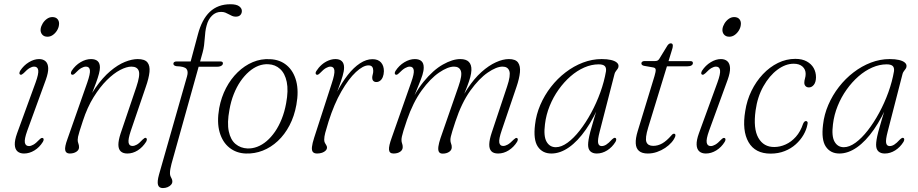

<svg xmlns="http://www.w3.org/2000/svg" viewBox="-20 -734 4435 928"><path d="M111.5 -101.5Q97 -61 100.2 -44.5Q103.5 -28 120 -28Q129.5 -28 141.5 -34.8Q153.5 -41.5 170 -59Q175.5 -64.5 179.5 -66.5Q183.5 -68.5 187.5 -66.5Q191 -65 191 -59.8Q191 -54.5 187 -48Q171 -22 146.5 -7Q122 8 96 8Q76 8 64.2 -2.5Q52.5 -13 51.5 -34.5Q50.5 -56 62.5 -89.5L152 -335Q167.5 -377.5 164.8 -394.8Q162 -412 145 -412Q135 -412 123 -405Q111 -398 94.5 -380.5Q89.5 -376 85.5 -373.8Q81.5 -371.5 77.5 -373.5Q73.5 -375.5 73.8 -380.5Q74 -385.5 77.5 -392Q94.5 -418 119.5 -433.2Q144.5 -448.5 169 -448.5Q188.5 -448.5 200.2 -437.8Q212 -427 213 -405.2Q214 -383.5 201.5 -348.5ZM209.5 -556.5Q192.5 -556.5 183.5 -567.5Q174.5 -578.5 176.5 -594.5Q178.5 -608 186.5 -621Q194.5 -634 206.8 -642.8Q219 -651.5 233 -651.5Q250.5 -651.5 259 -640.5Q267.5 -629.5 265 -613Q263.5 -599.5 255.5 -586.5Q247.5 -573.5 235.5 -565Q223.5 -556.5 209.5 -556.5Z M326.5 -373.5Q322.5 -375.5 322.8 -380.8Q323 -386 326.5 -392Q344 -418.5 369.5 -433.5Q395 -448.5 420 -448.5Q441 -448.5 452 -438.5Q463 -428.5 463 -408Q463 -395.5 458.2 -377.2Q453.5 -359 443.8 -332.5Q434 -306 419 -268Q404 -230 384 -177.5L377.5 -186.5Q406.5 -259.5 441.5 -309.5Q476.5 -359.5 513 -390.2Q549.5 -421 583.8 -434.8Q618 -448.5 645.5 -448.5Q679.5 -448.5 692.5 -432.5Q705.5 -416.5 702.5 -386.2Q699.5 -356 684.5 -313.5L612 -101Q598.5 -60.5 601.5 -44.5Q604.5 -28.5 620 -28.5Q630 -28.5 641.5 -35Q653 -41.5 669.5 -59.5Q675 -64.5 678.8 -66.8Q682.5 -69 686 -67Q690 -65 689.8 -60Q689.5 -55 686.5 -49Q669 -21.5 645.2 -6.8Q621.5 8 595.5 8Q575 8 563.8 -2.2Q552.5 -12.5 552.2 -33.8Q552 -55 562.5 -87.5L639 -313.5Q658 -370 650.8 -391Q643.5 -412 615 -412Q592 -412 560.8 -395.8Q529.5 -379.5 496.2 -346.5Q463 -313.5 432.5 -264.5Q402 -215.5 380.5 -149.5Q370 -117.5 364.5 -99.8Q359 -82 357.2 -73Q355.5 -64 355.5 -58Q355.5 -48.5 358.8 -40.5Q362 -32.5 362 -22.5Q362 -9 349 -0.5Q336 8 317 8Q298.5 8 295.2 -8Q292 -24 306 -62L401.5 -334Q417 -378.5 414.5 -395.2Q412 -412 395.5 -412Q385 -412 372.8 -405Q360.5 -398 344.5 -381Q339 -375.5 334.8 -373.5Q330.5 -371.5 326.5 -373.5Z M918.5 -411.5 926.5 -437H1045Q1051 -437 1054.2 -434.8Q1057.5 -432.5 1057.5 -428Q1057.5 -423 1053.8 -419.2Q1050 -415.5 1044 -413.5Q1038 -411.5 1030.5 -411.5ZM818 -426Q818 -431 822 -434Q826 -437 833.5 -437H901.5L936.5 -567.5Q955.5 -640 994.2 -676.8Q1033 -713.5 1093.5 -713.5Q1122.5 -713.5 1135.8 -703.8Q1149 -694 1149 -681Q1149 -669 1141.5 -661.2Q1134 -653.5 1119.5 -653.5Q1110 -653.5 1101.8 -657Q1093.5 -660.5 1085.8 -665Q1078 -669.5 1069.2 -673Q1060.5 -676.5 1048.5 -676.5Q1023 -676.5 1004.5 -658.2Q986 -640 978.5 -610Q974.5 -596 972.5 -580Q970.5 -564 969.5 -547.5Q968.5 -531 966.2 -514.2Q964 -497.5 959.5 -481L809 57.5Q805.5 71 803.5 82Q801.5 93 801.5 103.5Q801.5 112.5 804.5 118.8Q807.5 125 810.2 130.5Q813 136 813 143.5Q813 152 806.5 159.2Q800 166.5 789.5 170.8Q779 175 767 175Q748.5 175 743.8 159.8Q739 144.5 748.5 110L884 -365Q891 -389 881.2 -401Q871.5 -413 833 -414Q824.5 -415.5 821.2 -418.8Q818 -422 818 -426Z M1285 -448Q1333.5 -446 1366.2 -418.2Q1399 -390.5 1411.8 -341.8Q1424.5 -293 1412.5 -227.5Q1402.5 -172 1379.2 -127.8Q1356 -83.5 1322.8 -52.5Q1289.5 -21.5 1250 -6Q1210.5 9.5 1168 8Q1122.5 6.5 1089 -20Q1055.5 -46.5 1041.5 -95Q1027.5 -143.5 1039.5 -211.5Q1049.5 -264.5 1072.5 -308.5Q1095.5 -352.5 1128.8 -384.8Q1162 -417 1201.8 -433.8Q1241.5 -450.5 1285 -448ZM1176 -16.5Q1199.5 -15.5 1223.2 -24.5Q1247 -33.5 1268.8 -52Q1290.5 -70.5 1309 -97.2Q1327.5 -124 1341.5 -158.8Q1355.5 -193.5 1363 -235Q1374.5 -296.5 1366 -337.8Q1357.5 -379 1334 -400.5Q1310.5 -422 1277.5 -423.5Q1253 -425 1229 -415.8Q1205 -406.5 1183 -387.2Q1161 -368 1142.2 -340.8Q1123.5 -313.5 1109.8 -278.8Q1096 -244 1089 -203.5Q1077 -140 1085.8 -99Q1094.5 -58 1118.5 -38Q1142.5 -18 1176 -16.5Z M1510 -373Q1506 -375 1505.5 -379.5Q1505 -384 1508.5 -390Q1519.5 -407.5 1534.5 -420.8Q1549.5 -434 1567 -441.2Q1584.5 -448.5 1601.5 -448.5Q1621.5 -448.5 1632.2 -438.2Q1643 -428 1643 -407.5Q1643 -390.5 1636 -366.8Q1629 -343 1618.2 -313.8Q1607.5 -284.5 1595.2 -250.5Q1583 -216.5 1572 -178L1564 -178.5Q1582.5 -236.5 1607.2 -285.8Q1632 -335 1660.8 -371.5Q1689.5 -408 1720 -428Q1750.5 -448 1780 -448Q1807.5 -448 1821.5 -432.2Q1835.5 -416.5 1835.5 -390Q1835 -373.5 1830.2 -361.8Q1825.5 -350 1817.2 -343.8Q1809 -337.5 1799 -337.5Q1789.5 -337.5 1784.2 -343.2Q1779 -349 1779 -357.5Q1779 -366 1781.5 -374Q1784 -382 1784 -392Q1784 -404 1778.8 -411Q1773.5 -418 1761 -418Q1735 -418 1700 -385.5Q1665 -353 1630 -292.2Q1595 -231.5 1568 -146.5Q1557 -111 1552 -92Q1547 -73 1547 -59Q1547 -50 1550.2 -43.8Q1553.5 -37.5 1557 -32.2Q1560.5 -27 1560.5 -21Q1560.5 -13 1554 -6.2Q1547.5 0.5 1536.8 4.2Q1526 8 1512.5 8Q1498.5 8 1492.2 0.5Q1486 -7 1487.8 -23.8Q1489.5 -40.5 1498.5 -68.5L1583.5 -331Q1598.5 -376 1596.2 -394Q1594 -412 1577 -412Q1567.5 -412 1555.5 -405.2Q1543.5 -398.5 1526.5 -380.5Q1521.5 -375.5 1517.5 -373.5Q1513.5 -371.5 1510 -373Z M2109 -66 2196 -316.5Q2215 -370.5 2207.5 -391.2Q2200 -412 2174.5 -412Q2144.5 -412 2102.2 -383.2Q2060 -354.5 2018.2 -297Q1976.5 -239.5 1947 -154Q1936 -121.5 1930.2 -102.8Q1924.5 -84 1922.5 -74.2Q1920.5 -64.5 1920.5 -57.5Q1920.5 -48 1923.5 -40.5Q1926.5 -33 1926.5 -23Q1926.5 -9 1914 -0.5Q1901.5 8 1882 8Q1862 8 1860.2 -10Q1858.5 -28 1873.5 -69L1967.5 -336.5Q1982.5 -378 1979.8 -395Q1977 -412 1960.5 -412Q1950.5 -412 1938 -405Q1925.5 -398 1908.5 -380.5Q1903.5 -375.5 1899.5 -373.5Q1895.5 -371.5 1891.5 -373.5Q1888 -375.5 1888 -380.2Q1888 -385 1891.5 -391Q1908.5 -417.5 1934.2 -433Q1960 -448.5 1985 -448.5Q2006 -448.5 2017 -438.5Q2028 -428.5 2028 -408Q2028 -391.5 2021.8 -371.8Q2015.5 -352 2004.5 -325.5Q1993.5 -299 1979.2 -262.8Q1965 -226.5 1948.5 -177L1943 -186.5Q1980 -281 2027 -338.5Q2074 -396 2120.8 -422.2Q2167.5 -448.5 2204.5 -448.5Q2233 -448.5 2246.2 -434.8Q2259.5 -421 2258.5 -395Q2258 -380 2253 -361.2Q2248 -342.5 2238.5 -317.5Q2229 -292.5 2215.2 -258Q2201.5 -223.5 2184 -177L2179.5 -186.5Q2206 -255 2238.8 -304.5Q2271.5 -354 2307 -385.8Q2342.5 -417.5 2376.8 -433Q2411 -448.5 2439.5 -448.5Q2472 -448.5 2484 -431.5Q2496 -414.5 2493 -384.2Q2490 -354 2476.5 -314.5L2405.5 -105.5Q2390.5 -62 2393.2 -45.2Q2396 -28.5 2412 -28.5Q2422 -28.5 2434 -35.2Q2446 -42 2463 -59.5Q2468.5 -64.5 2472.2 -66.5Q2476 -68.5 2479 -66.5Q2483 -65 2482.8 -60Q2482.5 -55 2479.5 -49Q2463.5 -23 2439 -7.5Q2414.5 8 2387.5 8Q2365 8 2354.5 -3.5Q2344 -15 2344.8 -37.2Q2345.5 -59.5 2356.5 -92.5L2431 -316Q2449 -369.5 2441.8 -390.8Q2434.5 -412 2409 -412Q2379.5 -412 2337.5 -383.2Q2295.5 -354.5 2253.2 -295.8Q2211 -237 2181 -146Q2171.5 -117 2166.2 -100Q2161 -83 2159 -73.8Q2157 -64.5 2157 -58Q2157 -47.5 2160.2 -40Q2163.5 -32.5 2163.5 -22.5Q2163.5 -8.5 2150.8 0Q2138 8.5 2119.5 8.5Q2106 8.5 2101.2 -0.5Q2096.5 -9.5 2099 -26.5Q2101.5 -43.5 2109 -66Z M2878.5 -98Q2868 -58 2871 -43Q2874 -28 2888 -28Q2899 -28 2910.2 -35Q2921.5 -42 2937.5 -59.5Q2943.5 -65 2947.5 -67Q2951.5 -69 2955 -67Q2958.5 -65 2958.5 -60Q2958.5 -55 2955 -48.5Q2939 -22.5 2914.8 -7.2Q2890.5 8 2864.5 8Q2845 8 2833.8 -2.2Q2822.5 -12.5 2822.5 -34Q2822.5 -44.5 2824.8 -59Q2827 -73.5 2833.2 -97.5Q2839.5 -121.5 2850.8 -159Q2862 -196.5 2879.5 -253L2886 -248Q2852 -165.5 2812.2 -108.5Q2772.5 -51.5 2730 -21.8Q2687.5 8 2645 8Q2602 8 2579.5 -25.2Q2557 -58.5 2566 -131.5Q2571.5 -180.5 2591.5 -227Q2611.5 -273.5 2642.8 -313.8Q2674 -354 2713.5 -384.2Q2753 -414.5 2797.5 -431.5Q2842 -448.5 2888 -448.5Q2914.5 -448.5 2932.8 -444.2Q2951 -440 2960.5 -432.2Q2970 -424.5 2969.5 -414.5Q2969.5 -407.5 2965.5 -401.8Q2961.5 -396 2957 -390.2Q2952.5 -384.5 2950.5 -377.5ZM2614 -133.5Q2606.5 -75.5 2621.8 -49Q2637 -22.5 2666.5 -22.5Q2693 -22.5 2723 -44.2Q2753 -66 2782.2 -103.5Q2811.5 -141 2837.2 -188.5Q2863 -236 2881.8 -288Q2900.5 -340 2909 -390Q2911 -407.5 2902.5 -415.2Q2894 -423 2873.5 -423Q2839 -423 2804 -407.8Q2769 -392.5 2737.5 -365Q2706 -337.5 2680 -301Q2654 -264.5 2636.8 -222Q2619.5 -179.5 2614 -133.5Z M3137.5 -408 3092 -416Q3086 -417.5 3083 -420.5Q3080 -423.5 3080 -428Q3080 -432.5 3084.2 -435.8Q3088.5 -439 3095.5 -439H3146.5Q3154 -439 3158.5 -441.5Q3163 -444 3166.5 -449.5L3206 -514Q3210 -519.5 3213.8 -522Q3217.5 -524.5 3222 -524.5Q3227 -524.5 3229.5 -521.8Q3232 -519 3232 -513Q3232 -509 3230.8 -503Q3229.5 -497 3226.5 -488.5L3113 -118Q3097 -65.5 3104.5 -47.2Q3112 -29 3137 -29Q3160 -29 3181 -41Q3202 -53 3225 -79.5Q3229.5 -85 3232.8 -86.5Q3236 -88 3239 -87.5Q3243 -87 3244 -83.8Q3245 -80.5 3244 -75.5Q3239 -61 3226.2 -46.2Q3213.5 -31.5 3195.2 -19.2Q3177 -7 3155.5 0.5Q3134 8 3111 8Q3083 8 3068.5 -4.5Q3054 -17 3052.8 -41Q3051.5 -65 3062 -99.5L3143.5 -366.5Q3150 -388.5 3149.2 -397.2Q3148.5 -406 3137.5 -408ZM3174.5 -413.5 3182.5 -438.5H3317.5Q3329 -438.5 3329 -429.5Q3329 -422 3322 -417.8Q3315 -413.5 3303 -413.5Z M3407 -101.5Q3392.5 -61 3395.8 -44.5Q3399 -28 3415.5 -28Q3425 -28 3437 -34.8Q3449 -41.5 3465.5 -59Q3471 -64.5 3475 -66.5Q3479 -68.5 3483 -66.5Q3486.5 -65 3486.5 -59.8Q3486.5 -54.5 3482.5 -48Q3466.5 -22 3442 -7Q3417.5 8 3391.5 8Q3371.5 8 3359.8 -2.5Q3348 -13 3347 -34.5Q3346 -56 3358 -89.5L3447.5 -335Q3463 -377.5 3460.2 -394.8Q3457.5 -412 3440.5 -412Q3430.5 -412 3418.5 -405Q3406.5 -398 3390 -380.5Q3385 -376 3381 -373.8Q3377 -371.5 3373 -373.5Q3369 -375.5 3369.2 -380.5Q3369.5 -385.5 3373 -392Q3390 -418 3415 -433.2Q3440 -448.5 3464.5 -448.5Q3484 -448.5 3495.8 -437.8Q3507.5 -427 3508.5 -405.2Q3509.5 -383.5 3497 -348.5ZM3505 -556.5Q3488 -556.5 3479 -567.5Q3470 -578.5 3472 -594.5Q3474 -608 3482 -621Q3490 -634 3502.2 -642.8Q3514.5 -651.5 3528.5 -651.5Q3546 -651.5 3554.5 -640.5Q3563 -629.5 3560.5 -613Q3559 -599.5 3551 -586.5Q3543 -573.5 3531 -565Q3519 -556.5 3505 -556.5Z M3816 -426Q3776.5 -426 3737.5 -397Q3698.5 -368 3669.8 -317Q3641 -266 3632 -200Q3620 -112 3645.5 -67.5Q3671 -23 3722.5 -23.5Q3750 -23.5 3777.2 -35.8Q3804.5 -48 3826.8 -73Q3849 -98 3861.5 -135.5Q3864.5 -142.5 3868 -145.8Q3871.5 -149 3875.5 -149Q3880 -149 3882.5 -144.8Q3885 -140.5 3882.5 -132Q3878 -107 3863.5 -82Q3849 -57 3826.2 -36.5Q3803.5 -16 3772.8 -3.8Q3742 8.5 3704.5 8.5Q3630 8.5 3598 -46.8Q3566 -102 3582 -197.5Q3590 -249.5 3612.2 -295Q3634.5 -340.5 3667.2 -375.2Q3700 -410 3740.2 -429.8Q3780.5 -449.5 3824 -449.5Q3857 -449.5 3879.2 -437.2Q3901.5 -425 3912.8 -405Q3924 -385 3924 -360Q3923.5 -336.5 3913.5 -324Q3903.5 -311.5 3890 -311.5Q3879.5 -311.5 3873.5 -317.8Q3867.5 -324 3867.5 -334Q3867.5 -344 3870.8 -354.8Q3874 -365.5 3874 -377Q3874 -398.5 3858.8 -412.2Q3843.5 -426 3816 -426Z M4270.5 -98Q4260 -58 4263 -43Q4266 -28 4280 -28Q4291 -28 4302.2 -35Q4313.5 -42 4329.5 -59.5Q4335.5 -65 4339.5 -67Q4343.5 -69 4347 -67Q4350.5 -65 4350.5 -60Q4350.5 -55 4347 -48.5Q4331 -22.5 4306.8 -7.2Q4282.5 8 4256.5 8Q4237 8 4225.8 -2.2Q4214.5 -12.5 4214.5 -34Q4214.5 -44.5 4216.8 -59Q4219 -73.5 4225.2 -97.5Q4231.5 -121.5 4242.8 -159Q4254 -196.5 4271.5 -253L4278 -248Q4244 -165.5 4204.2 -108.5Q4164.5 -51.5 4122 -21.8Q4079.5 8 4037 8Q3994 8 3971.5 -25.2Q3949 -58.5 3958 -131.5Q3963.5 -180.5 3983.5 -227Q4003.5 -273.5 4034.8 -313.8Q4066 -354 4105.5 -384.2Q4145 -414.5 4189.5 -431.5Q4234 -448.5 4280 -448.5Q4306.5 -448.5 4324.8 -444.2Q4343 -440 4352.5 -432.2Q4362 -424.5 4361.5 -414.5Q4361.5 -407.5 4357.5 -401.8Q4353.5 -396 4349 -390.2Q4344.5 -384.5 4342.5 -377.5ZM4006 -133.5Q3998.5 -75.5 4013.8 -49Q4029 -22.5 4058.5 -22.5Q4085 -22.5 4115 -44.2Q4145 -66 4174.2 -103.5Q4203.5 -141 4229.2 -188.5Q4255 -236 4273.8 -288Q4292.5 -340 4301 -390Q4303 -407.5 4294.5 -415.2Q4286 -423 4265.5 -423Q4231 -423 4196 -407.8Q4161 -392.5 4129.5 -365Q4098 -337.5 4072 -301Q4046 -264.5 4028.8 -222Q4011.5 -179.5 4006 -133.5Z"/></svg>

Font: Fraunces 72pt Soft Wonky ExtraLight
Style: Italic
Weight: 250
Italic angle: -16°
Version: Version 1.000;[b76b70a41]